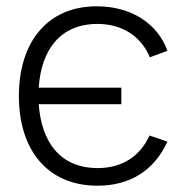

<svg xmlns="http://www.w3.org/2000/svg" viewBox="-20 -575 586 610"><path d="M289.5 15C393 15 469.5 -33 512 -125L455 -144.5C424.5 -77 366.5 -41 290.5 -41C173.5 -41 112 -120.5 103 -244H365.5V-296.5H103C111 -417 171.5 -499 290 -499C366.5 -499 428.5 -460.5 456 -393L512 -413.5C480.5 -501 396 -555 287.5 -555C131 -555 40 -441.5 40 -270C40 -97 132.5 15 289.5 15Z"/></svg>

Font: Eudonet Light
Style: Regular
Weight: 300
Designer: Mikhail Sharanda
Foundry: Mikhail Sharanda
Version: Version 4.503;Glyphs 3.1.2 (3151)